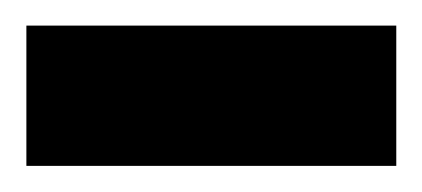

<svg xmlns="http://www.w3.org/2000/svg" viewBox="-30 -127 323 147"><path d="M-9.8 0V-107.4H273.4V0Z"/></svg>

Font: Vazir Medium
Style: Medium
Weight: 500
Designer: Saber Rastikerdar
Foundry: Saber Rastikerdar
Version: Version 30.0.0